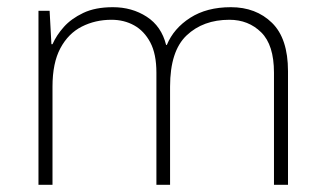

<svg xmlns="http://www.w3.org/2000/svg" viewBox="-20 -514 904 534"><path d="M622 -494Q692 -494 736.5 -450.5Q781 -407 781 -316V0H742V-312Q742 -389 706.5 -424Q671 -459 618 -459Q545 -459 499 -415.5Q453 -372 453 -273V0H415V-312Q415 -364 398 -396Q381 -428 353 -443.5Q325 -459 290 -459Q245 -459 207.5 -440Q170 -421 148 -380Q126 -339 126 -273V0H87V-484H118L123 -391H126Q137 -416 157.5 -439Q178 -462 211.5 -478Q245 -494 294 -494Q347 -494 388 -467.5Q429 -441 442 -389H444Q463 -435 509 -464.5Q555 -494 622 -494Z"/></svg>

Font: Noto Sans Armenian ExtraLight
Style: Regular
Weight: 250
Designer: Monotype Design Team
Foundry: Monotype Imaging Inc.
Version: Version 2.007